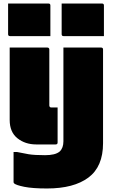

<svg xmlns="http://www.w3.org/2000/svg" viewBox="-20 -820 640 1090"><path d="M266 -615H37Q26 -615 26 -626V-800H255Q266 -800 266 -789ZM570 -615H341Q330 -615 330 -626V-800H559Q570 -800 570 -789ZM249 -550Q254 -550 257 -547Q260 -544 260 -539V-221Q260 -215 264 -212Q266 -210 271 -210H307V-11Q307 0 296 0H186Q123 0 79 -35Q35 -70 35 -139V-550ZM554 -550Q565 -550 565 -539V-7Q565 126 482 188Q399 250 247 250Q164 250 117.5 240.5Q71 231 60 221Q57 218 57 213V43H77Q109 50 142 55.5Q175 61 236 61Q264 61 285 56Q306 51 319 40Q340 20 340 -18V-550Z"/></svg>

Font: Recursive Sn Lnr St XBk
Style: Regular
Weight: 1000
Version: Version 1.079;hotconv 1.0.112;makeotfexe 2.5.65598; ttfautoh